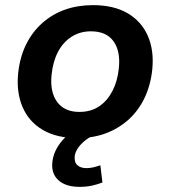

<svg xmlns="http://www.w3.org/2000/svg" viewBox="-20 -528 664 748"><path d="M282 10Q201 10 146.5 -22Q92 -54 67.5 -112Q43 -170 51 -245Q58 -307 82 -355.5Q106 -404 145 -438.5Q184 -473 233.5 -490.5Q283 -508 342 -508Q423 -508 477 -476.5Q531 -445 556 -388Q581 -331 573 -255Q566 -193 542 -144Q518 -95 479 -60.5Q440 -26 390.5 -8Q341 10 282 10ZM289 -92Q334 -92 366 -113.5Q398 -135 418 -173.5Q438 -212 443 -262Q450 -329 422 -367.5Q394 -406 334 -406Q292 -406 259 -385Q226 -364 206 -326Q186 -288 181 -237Q174 -170 202.5 -131Q231 -92 289 -92ZM290 200Q236 200 207.5 174Q179 148 184 103Q189 58 223 19Q257 -20 307 -42L342 0Q324 9 308.5 22Q293 35 283 50Q273 65 271 81Q269 105 282 116Q295 127 316 127Q330 127 343 124Q356 121 371 116L379 183Q358 191 337 195.5Q316 200 290 200Z"/></svg>

Font: Nunito Sans 8pt
Style: Bold Italic
Weight: 700
Italic angle: -9°
Version: Version 3.101;gftools[0.9.27]